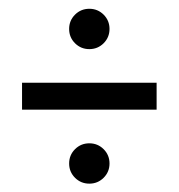

<svg xmlns="http://www.w3.org/2000/svg" viewBox="-20 -536 415 446"><path d="M343.8 -281.2H31.2V-343.8H343.8ZM234.4 -156.2Q234.4 -136.7 220.7 -123Q207 -109.4 187.5 -109.4Q168 -109.4 154.3 -123Q140.6 -136.7 140.6 -156.2Q140.6 -175.8 154.3 -189.5Q168 -203.1 187.5 -203.1Q207 -203.1 220.7 -189.5Q234.4 -175.8 234.4 -156.2ZM234.4 -468.8Q234.4 -449.2 220.7 -435.5Q207 -421.9 187.5 -421.9Q168 -421.9 154.3 -435.5Q140.6 -449.2 140.6 -468.8Q140.6 -488.3 154.3 -502Q168 -515.6 187.5 -515.6Q207 -515.6 220.7 -502Q234.4 -488.3 234.4 -468.8Z"/></svg>

Font: Juliett
Style: Regular
Weight: 400
Designer: GGBotNet
Foundry: GGBotNet
Version: 0.60